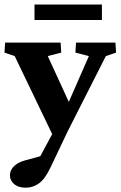

<svg xmlns="http://www.w3.org/2000/svg" viewBox="-26 -620 541 862"><path d="M218.8 3.9 40 -368.2 -5.9 -383.8 -2.9 -428.7H246.1L249 -383.8L188.5 -368.2L297.9 -129.9ZM492.2 -428.7 495.1 -383.8 449.2 -368.2 278.3 -31.2 201.2 130.9Q175.8 184.6 148.4 203.6Q121.1 222.7 89.8 222.7Q56.6 222.7 37.6 206.5Q18.6 190.4 18.6 167Q18.6 145.5 35.6 127.4Q52.7 109.4 87.9 99.6L203.1 68.4L137.7 113.3L255.9 -106.4L268.6 -129.9L373 -368.2L312.5 -383.8L315.4 -428.7ZM128.9 -599.6H431.6V-530.3H128.9Z"/></svg>

Font: Crimson Pro ExtraLight
Style: Bold
Weight: 700
Version: Version 1.002